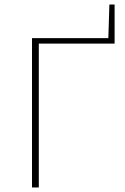

<svg xmlns="http://www.w3.org/2000/svg" viewBox="-20 -826 552 846"><path d="M121 0V-658H151V0ZM135 -634V-658H485V-634ZM457 -646 462 -806H485V-646Z"/></svg>

Font: Ysabeau Office Thin
Style: Regular
Weight: 250
Designer: Christian Thalmann (Catharsis Fonts)
Version: Version 2.001;gftools[0.9.30]; featfreeze: tnum,lnum,ss02